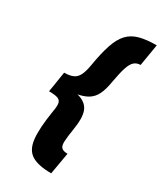

<svg xmlns="http://www.w3.org/2000/svg" viewBox="-223 -878 889 1056"><g transform="rotate(30 222.0 -350.0)"><path d="M66 -339 78 -415Q112 -415 133.5 -424.5Q155 -434 167 -458Q179 -482 186 -523Q200 -607 218 -661.5Q236 -716 264 -746Q292 -776 335.5 -788Q379 -800 444 -800L421 -662Q397 -662 381 -647.5Q365 -633 354 -598.5Q343 -564 332 -502Q324 -452 308.5 -420Q293 -388 264 -370.5Q235 -353 187 -346Q139 -339 66 -339ZM293 100Q211 100 169 74.5Q127 49 119.5 -16Q112 -81 131 -199Q138 -235 134.5 -253.5Q131 -272 113 -278.5Q95 -285 57 -285L70 -361Q164 -361 213 -345Q262 -329 276.5 -289Q291 -249 279 -176Q270 -120 268.5 -90Q267 -60 278.5 -49Q290 -38 317 -38Z"/></g></svg>

Font: Figtree Light Black
Style: Italic
Weight: 900
Italic angle: -9.5°
Version: Version 2.000